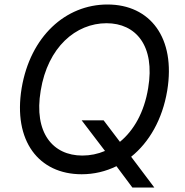

<svg xmlns="http://www.w3.org/2000/svg" viewBox="-20 -757 816 845"><path d="M339.5 -227.3 442.1 -92.7C410.5 -79.2 376.8 -72.4 342.3 -72.4C213.1 -72.4 127.8 -171.9 159.1 -358C190.3 -549.7 313.9 -654.8 448.9 -654.8C578.1 -654.8 663.4 -555.4 632.1 -369.3C614.7 -262.4 568.5 -182.5 507.8 -132.8L436.1 -227.3ZM75.3 -369.3C36.9 -136.4 150.6 9.9 339.5 9.9C393.8 9.9 445.3 -2.5 492.5 -25.6L562.5 68.2H659.1L557.2 -67.1C636.4 -130.7 694.6 -230.8 715.9 -358C754.3 -590.9 640.6 -737.2 453.1 -737.2C268.5 -737.2 113.6 -596.6 75.3 -369.3Z"/></svg>

Font: Magic Ui Pro
Style: Italic
Weight: 400
Italic angle: -9.39999°
Designer: Stefan Endress, Andreas Faust
Version: Version 1.000;FEAKit 1.0